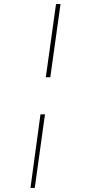

<svg xmlns="http://www.w3.org/2000/svg" viewBox="-20 -821 418 939"><path d="M276 -801 226 -443H204L254 -801ZM200 -262 150 98H129L178 -262Z"/></svg>

Font: Fira Sans Condensed Thin
Style: Italic
Weight: 250
Width: 3
Italic angle: -8°
Designer: Carrois Corporate & Edenspiekermann AG
Foundry: Carrois Corporate GbR & Edenspiekermann AG
Version: Version 4.203